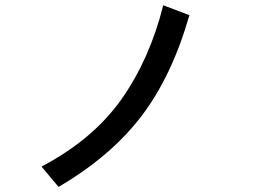

<svg xmlns="http://www.w3.org/2000/svg" viewBox="-20 -736 1040 738"><path d="M139.6 -95.7Q337.9 -200.2 446.8 -354.5Q555.7 -508.8 607.4 -715.8L708 -677.7Q640.6 -442.4 522.9 -288.6Q405.3 -134.8 205.1 -17.6Z"/></svg>

Font: Gothic A1 SemiBold
Style: Regular
Weight: 600
Version: Version 2.50